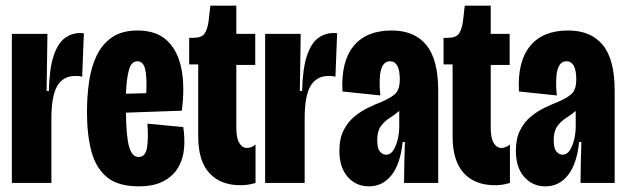

<svg xmlns="http://www.w3.org/2000/svg" viewBox="-20 -648 2217 680"><path d="M22 0V-288V-528H148L145 -326H153Q155 -406 170 -450.5Q185 -495 209.5 -513Q234 -531 264 -531Q272 -531 277 -530L271 -376Q266 -378 259.5 -378.5Q253 -379 247 -379Q204 -379 183 -344Q162 -309 162 -227V0Z M471 12Q399 12 359.5 -20Q320 -52 304 -111Q288 -170 288 -251Q288 -307 295.5 -359Q303 -411 322.5 -451.5Q342 -492 377 -516Q412 -540 467 -540Q534 -540 572 -504Q610 -468 622.5 -404.5Q635 -341 624 -256L426 -249Q427 -163 437.5 -127.5Q448 -92 471 -92Q496 -92 501 -127.5Q506 -163 502 -210L629 -198Q635 -160 632 -123Q629 -86 611.5 -55.5Q594 -25 559.5 -6.5Q525 12 471 12ZM467 -431Q445 -431 436.5 -400Q428 -369 426 -316L498 -318Q501 -376 494 -403.5Q487 -431 467 -431Z M832 8Q761 8 721.5 -35Q682 -78 682 -165V-420H650V-514H664Q694 -514 704.5 -529Q715 -544 719 -575L725 -628H817V-528H884V-418H817V-195Q817 -159 827.5 -141.5Q838 -124 855 -124Q870 -124 885 -136V0Q871 4 858.5 6Q846 8 832 8Z M919 0V-288V-528H1045L1042 -326H1050Q1052 -406 1067 -450.5Q1082 -495 1106.5 -513Q1131 -531 1161 -531Q1169 -531 1174 -530L1168 -376Q1163 -378 1156.5 -378.5Q1150 -379 1144 -379Q1101 -379 1080 -344Q1059 -309 1059 -227V0Z M1287 12Q1241 12 1211.5 -21.5Q1182 -55 1182 -114Q1182 -157 1197 -186.5Q1212 -216 1235 -235Q1258 -254 1284 -266.5Q1310 -279 1333 -288Q1372 -305 1384 -320.5Q1396 -336 1396 -366Q1396 -431 1361 -431Q1315 -431 1327 -310L1193 -324Q1187 -429 1232 -484.5Q1277 -540 1367 -540Q1448 -540 1490 -488.5Q1532 -437 1532 -327V-202Q1532 -151 1532 -100.5Q1532 -50 1532 0H1411Q1411 -36 1412 -72Q1413 -108 1414 -145H1406Q1398 -67 1366.5 -27.5Q1335 12 1287 12ZM1347 -100Q1363 -100 1373 -115.5Q1383 -131 1388.5 -154Q1394 -177 1394 -199V-255Q1377 -241 1359 -229.5Q1341 -218 1328.5 -200.5Q1316 -183 1316 -151Q1316 -122 1326 -111Q1336 -100 1347 -100Z M1733 8Q1662 8 1622.5 -35Q1583 -78 1583 -165V-420H1551V-514H1565Q1595 -514 1605.5 -529Q1616 -544 1620 -575L1626 -628H1718V-528H1785V-418H1718V-195Q1718 -159 1728.5 -141.5Q1739 -124 1756 -124Q1771 -124 1786 -136V0Q1772 4 1759.5 6Q1747 8 1733 8Z M1912 12Q1866 12 1836.5 -21.5Q1807 -55 1807 -114Q1807 -157 1822 -186.5Q1837 -216 1860 -235Q1883 -254 1909 -266.5Q1935 -279 1958 -288Q1997 -305 2009 -320.5Q2021 -336 2021 -366Q2021 -431 1986 -431Q1940 -431 1952 -310L1818 -324Q1812 -429 1857 -484.5Q1902 -540 1992 -540Q2073 -540 2115 -488.5Q2157 -437 2157 -327V-202Q2157 -151 2157 -100.5Q2157 -50 2157 0H2036Q2036 -36 2037 -72Q2038 -108 2039 -145H2031Q2023 -67 1991.5 -27.5Q1960 12 1912 12ZM1972 -100Q1988 -100 1998 -115.5Q2008 -131 2013.5 -154Q2019 -177 2019 -199V-255Q2002 -241 1984 -229.5Q1966 -218 1953.5 -200.5Q1941 -183 1941 -151Q1941 -122 1951 -111Q1961 -100 1972 -100Z"/></svg>

Font: Bricolage Grotesque 96pt Condensed Bricolage Grotesque 48pt Condensed Regular
Style: Bold
Weight: 700
Width: 3
Designer: Mathieu Triay
Foundry: Atelier Triay
Version: Version 1.001; ttfautohint (v1.8.4.7-5d5b);gftools[0.9.33.de